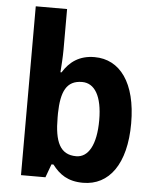

<svg xmlns="http://www.w3.org/2000/svg" viewBox="-54 -899 693 861"><g transform="rotate(5 292.5 -468.0)"><path d="M213 -671V-853H72V-93H182L204 -153H213C245 -111 283 -83 352 -83C469 -83 544 -184 544 -367C544 -550 469 -649 355 -649C287 -649 243 -617 213 -568H208C210 -596 213 -638 213 -671ZM309 -533C365 -533 400 -478 400 -369C400 -257 365 -199 311 -199C238 -199 213 -256 213 -365V-384C215 -481 238 -533 309 -533Z"/></g></svg>

Font: Noto Sans Kannada UI SemiCondensed
Style: Bold
Weight: 700
Width: 4
Designer: Jelle Bosma - Monotype Design Team
Foundry: Monotype Imaging Inc.
Version: Version 2.005